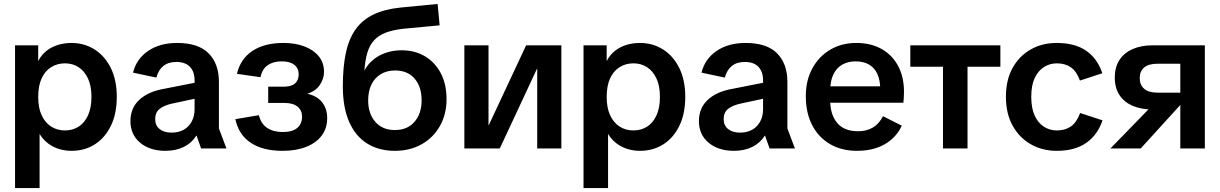

<svg xmlns="http://www.w3.org/2000/svg" viewBox="-20 -750 6163 970"><path d="M56 200V-521H173V-443H174Q190 -474 216 -494Q242 -514 274 -523.5Q306 -533 341 -533Q406 -533 458 -500Q510 -467 540 -406Q570 -345 570 -261Q570 -176 540.5 -115Q511 -54 459.5 -21Q408 12 341 12Q309 12 279 3Q249 -6 223.5 -25Q198 -44 181 -72H180V200ZM308 -91Q347 -91 377 -110Q407 -129 424.5 -167Q442 -205 442 -260Q442 -316 424.5 -353.5Q407 -391 377 -410.5Q347 -430 308 -430Q269 -430 238 -410.5Q207 -391 190 -353.5Q173 -316 173 -260Q173 -205 190.5 -167.5Q208 -130 238.5 -110.5Q269 -91 308 -91Z M816 12Q737 12 688 -29Q639 -70 639 -138Q639 -204 683.5 -245.5Q728 -287 807 -301L1010 -341V-261L851 -227Q809 -218 786.5 -200Q764 -182 764 -148Q764 -116 786.5 -98Q809 -80 847 -80Q882 -80 908 -94.5Q934 -109 948.5 -136Q963 -163 963 -197V-344Q963 -388 939.5 -412.5Q916 -437 871 -437Q830 -437 805 -416.5Q780 -396 770 -358L652 -383Q669 -452 728 -492.5Q787 -533 875 -533Q982 -533 1034 -480.5Q1086 -428 1086 -336V-101L1124 0H996L973 -65H972Q949 -28 909 -8Q869 12 816 12Z M1408 12Q1308 12 1247 -28.5Q1186 -69 1169 -148L1288 -168Q1298 -125 1329.5 -104Q1361 -83 1409 -83Q1457 -83 1481.5 -103.5Q1506 -124 1506 -161Q1506 -192 1483.5 -211Q1461 -230 1416 -230H1335V-312H1413Q1452 -312 1470.5 -328.5Q1489 -345 1489 -375Q1489 -405 1467 -422.5Q1445 -440 1403 -440Q1361 -440 1333 -421Q1305 -402 1296 -360L1177 -377Q1195 -453 1255.5 -493Q1316 -533 1412 -533Q1472 -533 1518 -515.5Q1564 -498 1590.5 -465.5Q1617 -433 1617 -387Q1617 -352 1595.5 -320.5Q1574 -289 1534 -277V-276Q1583 -265 1608 -232.5Q1633 -200 1633 -153Q1633 -103 1606 -66Q1579 -29 1528 -8.5Q1477 12 1408 12Z M1975 12Q1893 12 1834 -25.5Q1775 -63 1743.5 -135.5Q1712 -208 1712 -314Q1712 -412 1727.5 -483.5Q1743 -555 1777 -602.5Q1811 -650 1867.5 -677Q1924 -704 2005 -712L2191 -730L2201 -622L2020 -605Q1965 -599 1928.5 -585Q1892 -571 1869.5 -546Q1847 -521 1836 -484Q1825 -447 1821 -395H1822Q1839 -427 1867 -449.5Q1895 -472 1931.5 -484Q1968 -496 2008 -496Q2077 -496 2128 -465Q2179 -434 2207.5 -379Q2236 -324 2236 -249Q2236 -173 2202.5 -113.5Q2169 -54 2110 -21Q2051 12 1975 12ZM1975 -93Q2038 -93 2074 -134.5Q2110 -176 2110 -243Q2110 -312 2074.5 -353Q2039 -394 1976 -394Q1935 -394 1904 -375.5Q1873 -357 1856.5 -323Q1840 -289 1840 -243Q1840 -176 1876 -134.5Q1912 -93 1975 -93Z M2326 0V-521H2448V-117H2449L2638 -521H2816V0H2694V-403H2693L2505 0Z M2928 200V-521H3045V-443H3046Q3062 -474 3088 -494Q3114 -514 3146 -523.5Q3178 -533 3213 -533Q3278 -533 3330 -500Q3382 -467 3412 -406Q3442 -345 3442 -261Q3442 -176 3412.5 -115Q3383 -54 3331.5 -21Q3280 12 3213 12Q3181 12 3151 3Q3121 -6 3095.5 -25Q3070 -44 3053 -72H3052V200ZM3180 -91Q3219 -91 3249 -110Q3279 -129 3296.5 -167Q3314 -205 3314 -260Q3314 -316 3296.5 -353.5Q3279 -391 3249 -410.5Q3219 -430 3180 -430Q3141 -430 3110 -410.5Q3079 -391 3062 -353.5Q3045 -316 3045 -260Q3045 -205 3062.5 -167.5Q3080 -130 3110.5 -110.5Q3141 -91 3180 -91Z M3688 12Q3609 12 3560 -29Q3511 -70 3511 -138Q3511 -204 3555.5 -245.5Q3600 -287 3679 -301L3882 -341V-261L3723 -227Q3681 -218 3658.5 -200Q3636 -182 3636 -148Q3636 -116 3658.5 -98Q3681 -80 3719 -80Q3754 -80 3780 -94.5Q3806 -109 3820.5 -136Q3835 -163 3835 -197V-344Q3835 -388 3811.5 -412.5Q3788 -437 3743 -437Q3702 -437 3677 -416.5Q3652 -396 3642 -358L3524 -383Q3541 -452 3600 -492.5Q3659 -533 3747 -533Q3854 -533 3906 -480.5Q3958 -428 3958 -336V-101L3996 0H3868L3845 -65H3844Q3821 -28 3781 -8Q3741 12 3688 12Z M4310 12Q4231 12 4172.5 -22.5Q4114 -57 4082.5 -119Q4051 -181 4051 -264Q4051 -344 4084 -404.5Q4117 -465 4174.5 -499Q4232 -533 4306 -533Q4379 -533 4433 -503Q4487 -473 4517 -417.5Q4547 -362 4547 -286Q4547 -271 4546 -256Q4545 -241 4544 -231H4113V-314H4465L4427 -299Q4427 -345 4412.5 -376.5Q4398 -408 4370 -424Q4342 -440 4302 -440Q4265 -440 4236 -424Q4207 -408 4190.5 -374.5Q4174 -341 4174 -289V-245Q4174 -172 4209 -129.5Q4244 -87 4315 -87Q4358 -87 4389.5 -105.5Q4421 -124 4441 -163L4536 -115Q4517 -74 4484 -45.5Q4451 -17 4407.5 -2.5Q4364 12 4310 12Z M4744 0V-492H4868V0ZM4579 -413V-521H5034V-413Z M5319 12Q5246 12 5188 -21Q5130 -54 5096 -115Q5062 -176 5062 -261Q5062 -346 5095.5 -406.5Q5129 -467 5187 -500Q5245 -533 5319 -533Q5410 -533 5467 -494Q5524 -455 5549 -380L5436 -343Q5419 -390 5390 -410Q5361 -430 5319 -430Q5284 -430 5254.5 -411.5Q5225 -393 5207.5 -356Q5190 -319 5190 -261Q5190 -203 5207.5 -165.5Q5225 -128 5254.5 -109.5Q5284 -91 5319 -91Q5361 -91 5390 -111Q5419 -131 5437 -179L5550 -142Q5525 -68 5467.5 -28Q5410 12 5319 12Z M5943 0V-226H5881L5869 -197H5802Q5745 -197 5702 -215.5Q5659 -234 5635.5 -270Q5612 -306 5612 -358Q5612 -411 5635.5 -447Q5659 -483 5702 -502Q5745 -521 5802 -521H6067V0ZM5590 0 5842 -259 5976 -256 5743 0ZM5827 -282H5943V-428H5827Q5783 -428 5760.5 -409Q5738 -390 5738 -355Q5738 -321 5760.5 -301.5Q5783 -282 5827 -282Z"/></svg>

Font: TikTok Sans 24pt SemiBold
Style: Regular
Weight: 600
Version: Version 4.000